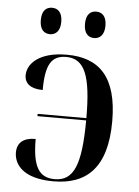

<svg xmlns="http://www.w3.org/2000/svg" viewBox="-54 -788 606 840"><g transform="rotate(5 249.5 -368.0)"><path d="M335 -630C359 -630 380 -646 380 -688C380 -731 359 -746 335 -746C310 -746 290 -731 290 -688C290 -646 310 -630 335 -630ZM141 -630C165 -630 186 -646 186 -688C186 -731 165 -746 141 -746C116 -746 96 -731 96 -688C96 -646 116 -630 141 -630ZM212 10C356 10 446 -68 446 -274C446 -468 366 -547 223 -547C101 -547 51 -492 51 -442C51 -405 79 -384 131 -384C131 -495 156 -537 221 -537C302 -537 332 -465 332 -278H118V-268H332C331 -73 301 0 217 0C148 0 119 -46 119 -168C65 -168 38 -144 38 -102C38 -50 78 10 212 10Z"/></g></svg>

Font: Noto Serif Display Medium
Style: Regular
Weight: 500
Designer: Monotype Design Team
Foundry: Monotype Imaging Inc.
Version: Version 2.009